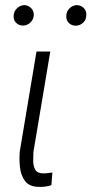

<svg xmlns="http://www.w3.org/2000/svg" viewBox="-20 -731 360 755"><path d="M123.5 -528.3H177.7L111.3 -132.8Q110.4 -115.7 110.6 -96.7Q110.8 -77.6 118.7 -63.7Q126.5 -49.8 147.9 -49.3Q157.2 -48.8 167.2 -50.3Q177.2 -51.8 186 -52.7L182.1 -2.9Q170.9 1 158.2 2.7Q145.5 4.4 132.8 3.9Q95.7 3.4 78.9 -18.8Q62 -41 58.6 -72.8Q55.2 -104.5 57.6 -134.3ZM33.7 -669.9Q34.7 -686.5 46.6 -698.2Q58.6 -710 75.2 -710.9Q91.3 -710.4 102.5 -699Q113.8 -687.5 112.8 -670.4Q111.3 -653.8 99.4 -642.3Q87.4 -630.9 70.8 -630.4Q53.7 -630.4 43 -641.6Q32.2 -652.8 33.7 -669.9ZM240.7 -669.4Q241.2 -686 253.2 -698Q265.1 -710 281.7 -710.9Q298.8 -710.4 309.8 -699Q320.8 -687.5 319.3 -669.9Q318.8 -652.8 306.6 -641.6Q294.4 -630.4 278.3 -629.9Q261.2 -629.9 250.2 -641.1Q239.3 -652.3 240.7 -669.4Z"/></svg>

Font: Roboto Condensed Light
Style: Italic
Weight: 300
Italic angle: -12°
Designer: Christian Robertson
Foundry: Google
Version: Version 3.0; 2020